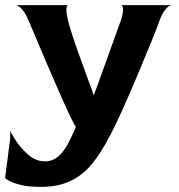

<svg xmlns="http://www.w3.org/2000/svg" viewBox="-50 -488 702 752"><path d="M432 -450Q432 -461 429 -464.5Q426 -468 423 -468H622Q622 -469 614 -465Q606 -461 595.5 -448Q585 -435 575 -408Q554 -349 487 -190Q420 -31 382 41Q346 111 309.5 155Q273 199 224.5 221.5Q176 244 110 244Q61 244 30 236Q-1 228 -15.5 219.5Q-30 211 -30 209L-10 54V24Q-10 28 10 59.5Q30 91 60 117.5Q90 144 126 144Q155 144 178 125Q201 106 222 64Q233 42 239.5 27.5Q246 13 247 9Q224 -22 63 -405Q51 -433 40 -447Q29 -461 20.5 -465Q12 -469 12 -468H217Q216 -468 214.5 -467Q213 -466 211.5 -461.5Q210 -457 210 -449Q210 -434 217 -405Q228 -361 266 -256Q304 -151 317 -116H318Q331 -153 364.5 -244.5Q398 -336 423 -407Q432 -434 432 -450Z"/></svg>

Font: Red Rose Bold
Style: Regular
Weight: 700
Designer: jaikishan Patel
Version: Version 1.000